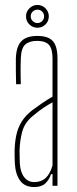

<svg xmlns="http://www.w3.org/2000/svg" viewBox="-20 -750 310 775"><path d="M118 5Q80 5 61.2 -20.8Q42.5 -46.5 40 -90Q39.5 -105 39 -118Q38.5 -131 39 -145Q40 -177 46 -205.2Q52 -233.5 67 -258.2Q82 -283 110 -305Q128 -318.5 149.2 -333Q170.5 -347.5 192 -360V-514Q192 -552.5 177.8 -568.8Q163.5 -585 129 -585Q99 -585 82.2 -570.5Q65.5 -556 64 -514Q63.5 -499.5 63.2 -482.2Q63 -465 63.2 -446.5Q63.5 -428 64 -410H45Q44.5 -437 44 -464.8Q43.5 -492.5 44 -514Q45 -546.5 54.5 -566.5Q64 -586.5 83 -595.8Q102 -605 131 -605Q161 -605 178.8 -595.5Q196.5 -586 204.2 -566Q212 -546 212 -514V0H192V-47H186Q178.5 -24.5 163 -9.8Q147.5 5 118 5ZM118 -15Q146.5 -15 164.5 -31.8Q182.5 -48.5 192 -82V-337Q175.5 -328 156.8 -315.8Q138 -303.5 110 -280Q79.5 -254 70 -219.5Q60.5 -185 59 -145Q59 -137 59.2 -121.5Q59.5 -106 60 -90Q62.5 -54 78 -34.5Q93.5 -15 118 -15ZM131 -638Q112.5 -638 98.8 -651.2Q85 -664.5 85 -684Q85 -703 98.8 -716.5Q112.5 -730 131 -730Q150 -730 163.5 -716.5Q177 -703 177 -684Q177 -664.5 163.5 -651.2Q150 -638 131 -638ZM131 -657Q142.5 -657 150.2 -665Q158 -673 158 -684Q158 -695.5 150.2 -703.2Q142.5 -711 131 -711Q120 -711 112 -703.2Q104 -695.5 104 -684Q104 -673 112 -665Q120 -657 131 -657Z"/></svg>

Font: Big Shoulders Display Thin Thin
Style: Regular
Weight: 250
Version: Version 2.002